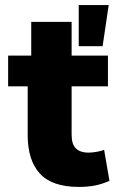

<svg xmlns="http://www.w3.org/2000/svg" viewBox="-20 -725 474 756"><path d="M291 11Q185 11 137 -41.5Q89 -94 89 -193V-385H12V-506H103V-639H262V-506H405V-385H262V-195Q262 -156 279.5 -140Q297 -124 327 -124Q344 -124 362.5 -127.5Q381 -131 390 -135L411 -13Q382 0 353.5 5.5Q325 11 291 11ZM290 -543V-705H408L384 -543Z"/></svg>

Font: Nunito Sans 7pt Condensed Black
Style: Regular
Weight: 900
Width: 3
Designer: Vernon Adams
Foundry: Vernon Adams
Version: Version 3.101;gftools[0.9.27]